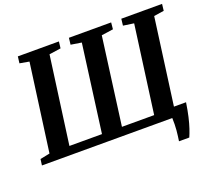

<svg xmlns="http://www.w3.org/2000/svg" viewBox="-146 -935 1423 1288"><g transform="rotate(-20 565.0 -290.5)"><path d="M921.5 162Q924 145 926.5 126.2Q929 107.5 930.8 87.2Q932.5 67 933 45Q933.5 23 932.5 0L892 -68H1055.5Q1047 -12 1037 31.2Q1027 74.5 1016.2 106.5Q1005.5 138.5 995 162ZM2 0 8 -44 77 -58 162 -683.5 94.5 -695.5 100.5 -743H393.5L388 -695.5L305 -683.5L220 -60H452.5L535.5 -683.5L459.5 -695.5L465 -743H766.5L762 -695.5L678 -683.5L595 -60H825L909.5 -684.5L833.5 -695.5L839 -743H1130L1124.5 -695.5L1052.5 -684.5L968 -59.5L1043 -44L1038 0Z"/></g></svg>

Font: Merriweather 28pt
Style: Bold Italic
Weight: 700
Italic angle: -7.8°
Version: Version 2.101